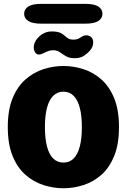

<svg xmlns="http://www.w3.org/2000/svg" viewBox="-20 -968 659 998"><path d="M310 10.5Q257 10.5 205.8 -6Q154.5 -22.5 112.5 -59.2Q70.5 -96 45.5 -157.2Q20.5 -218.5 20.5 -307.5Q20.5 -396.5 45.5 -457.5Q70.5 -518.5 112.5 -555.2Q154.5 -592 205.8 -608.5Q257 -625 310 -625Q362.5 -625 413.8 -608.5Q465 -592 506.8 -555.2Q548.5 -518.5 573.5 -457.5Q598.5 -396.5 598.5 -307.5Q598.5 -218.5 573.5 -157.2Q548.5 -96 506.8 -59.2Q465 -22.5 413.8 -6Q362.5 10.5 310 10.5ZM310 -123Q341.5 -123 362.8 -144.2Q384 -165.5 394.8 -206.8Q405.5 -248 405.5 -307.5Q405.5 -366.5 394.8 -407.5Q384 -448.5 362.8 -470Q341.5 -491.5 310 -491.5Q278 -491.5 256.5 -470Q235 -448.5 224.2 -407.5Q213.5 -366.5 213.5 -307.5Q213.5 -248 224.2 -206.8Q235 -165.5 256.5 -144.2Q278 -123 310 -123ZM369.5 -665.5Q343 -665.5 328 -673.2Q313 -681 300 -690.5Q291 -697.5 281.2 -702.2Q271.5 -707 257.5 -707Q244.5 -707 233 -703.2Q221.5 -699.5 211.5 -694Q203.5 -690 196 -687.2Q188.5 -684.5 182 -684.5Q170.5 -684.5 163 -695.2Q155.5 -706 155.5 -721Q155.5 -752.5 186.5 -781Q198.5 -791.5 214.2 -798Q230 -804.5 249.5 -804.5Q276.5 -804.5 291.5 -798.2Q306.5 -792 316.5 -782Q324.5 -774 334.8 -768Q345 -762 362 -762Q375 -762 384 -765.5Q393 -769 401.5 -775Q407 -779 413.8 -781.8Q420.5 -784.5 429.5 -784.5Q442.5 -784.5 453.5 -775.2Q464.5 -766 464.5 -747Q464.5 -725.5 449 -707Q436.5 -691.5 417 -678.5Q397.5 -665.5 369.5 -665.5ZM105.5 -896.5Q105.5 -920 126.8 -934Q148 -948 195.5 -948H422.5Q470 -948 491.2 -934Q512.5 -920 512.5 -896.5Q512.5 -873 491.2 -859Q470 -845 422.5 -845H195.5Q148 -845 126.8 -859Q105.5 -873 105.5 -896.5Z"/></svg>

Font: Sono ExtraLight Monospace ExtraBold
Style: Regular
Weight: 800
Version: Version 2.112